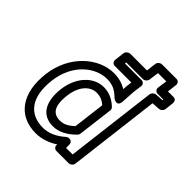

<svg xmlns="http://www.w3.org/2000/svg" viewBox="-203 -881 1068 1068"><g transform="rotate(45 331.0 -347.0)"><path d="M418 -138 444 -347C445 -354 441 -362 437 -366C403 -399 366 -413 327 -413C246 -413 179 -340 166 -236C153 -129 191 -58 280 -58C327 -58 369 -81 410 -122C415 -127 417 -132 418 -138ZM369 -148C338 -119 314 -108 286 -108C233 -108 204 -141 216 -236C227 -324 276 -363 321 -363C346 -363 368 -356 392 -335ZM609 -598V-592L562 -589C548 -588 536 -575 535 -564L469 -25H418L417 -54C417 -66 406 -75 395 -75H392C385 -75 378 -72 374 -68C337 -35 293 -13 247 -13C140 -13 79 -87 97 -235C114 -377 216 -458 307 -458C356 -458 382 -441 414 -410C414 -410 454 -381 458 -430L463 -509L470 -564C472 -579 459 -589 448 -589H317L318 -598H449C464 -598 476 -612 477 -623L485 -681H550L542 -623C540 -608 553 -598 564 -598ZM662 -623C663 -634 656 -648 641 -648H596L603 -706C604 -717 596 -731 581 -731H466C455 -731 440 -721 438 -706L431 -648H300C289 -648 273 -638 271 -623L264 -564C263 -553 271 -539 286 -539H417L413 -508V-507L411 -481C386 -497 353 -508 313 -508C190 -508 67 -399 47 -235C27 -69 101 37 240 37C286 37 331 21 369 -4V4C369 15 379 25 391 25H488C499 25 514 15 516 0L582 -541L630 -544C641 -545 654 -555 656 -569Z"/></g></svg>

Font: Falling Sky
Style: OuObl
Weight: 400
Designer: Paul D. Hunt
Foundry: Adobe Systems Incorporated
Version: Version 1.02